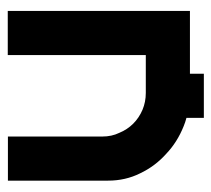

<svg xmlns="http://www.w3.org/2000/svg" viewBox="-46 -480 563 512"><g transform="rotate(-90 236.0 -224.5)"><path d="M462.4 -485.8V0H294.9V37.1H177.2V-9.3Q166 -12.2 155.3 -16.6Q112.3 -33.7 81.1 -63.5Q48.3 -92.8 29.3 -132.8Q9.8 -171.9 9.8 -218.3V-485.4H127.4V-233.9Q127.4 -208.5 137.2 -188.5Q146 -167 161.6 -151.4Q177.2 -135.7 198.7 -126.5Q219.7 -117.7 243.7 -117.7H344.7V-485.8Z"/></g></svg>

Font: Sangha Kali
Style: Regular
Weight: 400
Designer: Seslavinskaya Anna
Foundry: Popkern
Version: Version 2.000;PS 002.000;hotconv 1.0.88;makeotf.lib2.5.64775